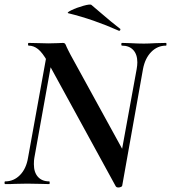

<svg xmlns="http://www.w3.org/2000/svg" viewBox="-25 -815 757 850"><path d="M102 -613Q99 -613 99 -619Q99 -625 102 -625L149 -624Q164 -623 189 -623Q213 -623 230.5 -624Q248 -625 254 -625Q260 -625 263 -621.5Q266 -618 270 -607Q272 -603 276.5 -593.5Q281 -584 287 -573L523 -143L516 7Q516 10 510.5 12.5Q505 15 499 15Q490 15 487 9L185 -543Q163 -582 143.5 -597.5Q124 -613 102 -613ZM-2 -12Q36 -12 63.5 -40Q91 -68 99 -116L187 -602L214 -600L127 -116Q125 -106 125 -88Q125 -52 143 -32Q161 -12 193 -12Q195 -12 195 -6Q195 0 193 0Q167 0 153 -1L96 -2L42 -1Q27 0 -2 0Q-5 0 -5 -6Q-5 -12 -2 -12ZM497 -54 580 -509Q583 -526 583 -539Q583 -574 565 -593.5Q547 -613 515 -613Q512 -613 512 -619Q512 -625 515 -625L551 -624Q587 -622 612 -622Q630 -622 666 -624L710 -625Q712 -625 712 -619Q712 -613 710 -613Q672 -613 644.5 -585Q617 -557 608 -509L516 7ZM279 -756Q267 -758 290.5 -769.5Q314 -781 344.5 -789.5Q375 -798 380 -793L427 -753Q471 -715 505 -689Q508 -688 508 -685Q508 -682 506 -680Q504 -678 501 -679Q389 -729 279 -756Z"/></svg>

Font: Cormorant Infant
Style: Bold Italic
Weight: 700
Italic angle: -10°
Designer: Christian Thalmann (Catharsis Fonts)
Foundry: Catharsis Fonts
Version: Version 4.000